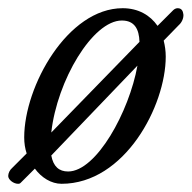

<svg xmlns="http://www.w3.org/2000/svg" viewBox="-42 -434 467 468"><path d="M405 -399C404 -407 401 -414 391 -414C387 -414 383 -412 380 -409L342 -371C324 -397 295 -414 257 -414C123 -414 17 -224 17 -99C17 -85 19 -72 23 -60L-12 -25C-18 -20 -22 -12 -22 -5C-22 4 -9 14 2 14C6 14 7 13 9 11L43 -23C59 -1 83 14 108 14C262 14 362 -176 362 -296C362 -310 360 -323 357 -335L394 -373C401 -379 406 -390 405 -399ZM255 -384C286 -384 297 -363 298 -332L83 -111C97 -238 184 -384 255 -384ZM124 -16C102 -16 88 -28 83 -55L293 -274C273 -162 193 -16 124 -16Z"/></svg>

Font: EB Garamond
Style: Italic
Weight: 400
Italic angle: -17.2°
Designer: Georg Duffner and Octavio Pardo
Foundry: Georg Duffner
Version: Version 1.000;PS 001.000;hotconv 1.0.88;makeotf.lib2.5.64775